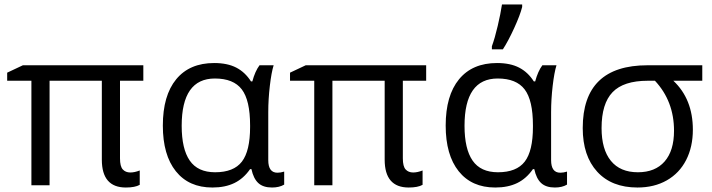

<svg xmlns="http://www.w3.org/2000/svg" viewBox="-20 -826 3175 856"><path d="M561 -57Q580 -57 603 -66V-2Q582 10 541 10Q434 10 434 -114V-466H201V0H120V-466H12V-502L82 -535H619V-466H515V-120Q515 -84 527.5 -70.5Q540 -57 561 -57Z M939 -58Q1022 -58 1058.5 -105.5Q1095 -153 1095 -260V-267Q1095 -379 1058 -427.5Q1021 -476 938 -476Q790 -476 790 -265Q790 -162 826 -110Q862 -58 939 -58ZM927 10Q822 10 764 -62.5Q706 -135 706 -266Q706 -400 765.5 -472.5Q825 -545 935 -545Q994 -545 1033.5 -524.5Q1073 -504 1099 -463H1105Q1117 -508 1137 -535H1200Q1190 -503 1183 -443Q1176 -383 1176 -326V-112Q1176 -56 1217 -56Q1231 -56 1247 -61V-3Q1225 10 1193 10Q1153 10 1131.5 -10Q1110 -30 1101 -72H1095Q1066 -30 1025 -10Q984 10 927 10Z M1822 -57Q1841 -57 1864 -66V-2Q1843 10 1802 10Q1695 10 1695 -114V-466H1462V0H1381V-466H1273V-502L1343 -535H1880V-466H1776V-120Q1776 -84 1788.5 -70.5Q1801 -57 1822 -57Z M2200 -58Q2283 -58 2319.5 -105.5Q2356 -153 2356 -260V-267Q2356 -379 2319 -427.5Q2282 -476 2199 -476Q2051 -476 2051 -265Q2051 -162 2087 -110Q2123 -58 2200 -58ZM2188 10Q2083 10 2025 -62.5Q1967 -135 1967 -266Q1967 -400 2026.5 -472.5Q2086 -545 2196 -545Q2255 -545 2294.5 -524.5Q2334 -504 2360 -463H2366Q2378 -508 2398 -535H2461Q2451 -503 2444 -443Q2437 -383 2437 -326V-112Q2437 -56 2478 -56Q2492 -56 2508 -61V-3Q2486 10 2454 10Q2414 10 2392.5 -10Q2371 -30 2362 -72H2356Q2327 -30 2286 -10Q2245 10 2188 10ZM2173 -620Q2186 -655 2199 -710.5Q2212 -766 2218 -806H2308V-795Q2299 -759 2272.5 -701Q2246 -643 2222 -606H2173Z M3069 -248Q3069 -171 3039 -112.5Q3009 -54 2953 -22Q2897 10 2822 10Q2707 10 2642.5 -60.5Q2578 -131 2578 -255Q2578 -535 2867 -535H3111V-466H2982Q3069 -384 3069 -248ZM2662 -255Q2662 -160 2703.5 -109Q2745 -58 2824 -58Q2901 -58 2943 -106Q2985 -154 2985 -243Q2985 -375 2900 -466H2868Q2760 -466 2711 -415Q2662 -364 2662 -255Z"/></svg>

Font: Stephens Clock
Style: Regular
Weight: 400
Designer: Peter Wiegel (catfonts.de) with slight modifications by DT1.org
Version: Version 0.9.1